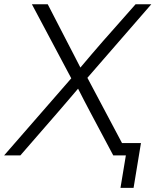

<svg xmlns="http://www.w3.org/2000/svg" viewBox="-50 -748 748 924"><path d="M-30.3 0 293 -371.1 103.5 -727.5H179.7L272.9 -546.9Q289.1 -515.6 305.2 -484.6Q321.3 -453.6 336.9 -422.9Q363.3 -453.6 389.4 -484.9Q415.5 -516.1 442.9 -546.9L602.5 -727.5H678.2L370.6 -373.5L568.8 0H495.1L385.7 -205.6Q370.1 -234.9 355.2 -263.7Q340.3 -292.5 325.7 -321.3Q301.3 -292.5 276.6 -263.7Q252 -234.9 226.6 -205.6L47.9 0ZM529.8 156.2 555.7 0H514.2L523.9 -59.6H628.4L592.8 156.2Z"/></svg>

Font: Inter Display Light
Style: Italic
Weight: 300
Italic angle: -9.39999°
Designer: Rasmus Andersson
Foundry: rsms
Version: Version 4.000;git-a52131595